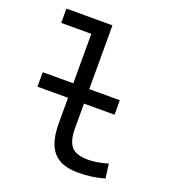

<svg xmlns="http://www.w3.org/2000/svg" viewBox="-135 -835 856 949"><g transform="rotate(20 293.0 -361.0)"><path d="M49.3 -320.8V-397H210V-657.2H51.8V-732.4H293.9V-397H454.6V-320.8H293.9V-190.4Q293.9 -127 318.1 -96.9Q342.3 -66.9 409.2 -66.9Q449.7 -66.9 510.7 -84L520.5 -9.3Q484.9 1 451.9 5.4Q418.9 9.8 381.3 9.8Q292 9.8 251 -37.8Q210 -85.4 210 -187V-320.8Z"/></g></svg>

Font: CaskaydiaMono NF SemiLight
Style: Regular
Weight: 350
Designer: Aaron Bell
Foundry: Saja Typeworks
Version: Version 2111.001; ttfautohint (v1.8.4);Nerd Fonts 3.1.1